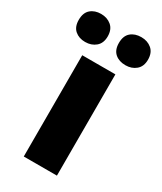

<svg xmlns="http://www.w3.org/2000/svg" viewBox="-231 -837 765 908"><g transform="rotate(30 152.0 -383.5)"><path d="M242 0H61V-553H242ZM-37 -690Q-37 -729 -15 -748Q7 -767 41 -767Q75 -767 98 -747.5Q121 -728 121 -690Q121 -653 98 -633.5Q75 -614 41 -614Q7 -614 -15 -633Q-37 -652 -37 -690ZM182 -690Q182 -729 204 -748Q226 -767 261 -767Q295 -767 318 -747.5Q341 -728 341 -690Q341 -653 318 -633.5Q295 -614 261 -614Q226 -614 204 -633Q182 -652 182 -690Z"/></g></svg>

Font: Noto Sans Ethiopic SemiCondensed Black
Style: Regular
Weight: 900
Width: 4
Designer: Monotype Design Team
Foundry: Monotype Imaging Inc.
Version: Version 2.102; ttfautohint (v1.8.4.7-5d5b)